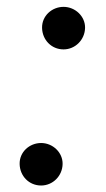

<svg xmlns="http://www.w3.org/2000/svg" viewBox="-20 -546 316 571"><path d="M102.3 5.7C137.1 5.7 165.5 -22.7 166.2 -58.2C166.9 -92.3 137.1 -120.7 102.3 -120.7C67.5 -120.7 37.6 -93.8 38.4 -58.2C39.1 -22.7 66.1 5.7 102.3 5.7ZM105.1 -463.1C105.8 -427.6 132.8 -399.1 169 -399.1C203.8 -399.1 232.2 -427.6 233 -463.1C233.7 -497.2 203.8 -525.6 169 -525.6C134.2 -525.6 104.4 -498.6 105.1 -463.1Z"/></svg>

Font: Magic Ui Pro
Style: Italic
Weight: 400
Italic angle: -9.39999°
Designer: Stefan Endress, Andreas Faust
Version: Version 1.000;FEAKit 1.0